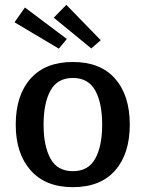

<svg xmlns="http://www.w3.org/2000/svg" viewBox="-20 -761 602 793"><path d="M45 -246Q45 -367 106 -436Q167 -505 281 -505Q395 -505 455.5 -436Q516 -367 516 -246Q516 -126 455.5 -57Q395 12 281 12Q168 12 106.5 -57.5Q45 -127 45 -246ZM402 -246Q402 -335 373.5 -387Q345 -439 281 -439Q217 -439 188.5 -387Q160 -335 160 -246Q160 -158 188.5 -106Q217 -54 281 -54Q345 -54 373.5 -106Q402 -158 402 -246ZM40 -669 83 -730 256 -600 223 -560ZM202 -688 254 -741 396 -595 357 -561Z"/></svg>

Font: Andada Pro SemiBold
Style: Regular
Weight: 600
Designer: Carolina Giovagnoli
Foundry: Huerta Tipografica
Version: Version 3.005